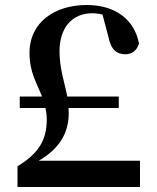

<svg xmlns="http://www.w3.org/2000/svg" viewBox="-20 -748 629 768"><path d="M50 0H540V-105H135C215 -152 255 -213 255 -296L254 -316H455V-362H249C238 -421 218 -473 218 -543C218 -635 267 -695 349 -695C363 -695 376 -693 390 -690L413 -603C424 -546 449 -531 482 -531C506 -531 527 -544 536 -574C518 -669 442 -728 327 -728C200 -728 98 -660 98 -536C98 -458 128 -414 148 -362H59V-316H162C165 -302 167 -286 167 -269C167 -187 133 -133 50 -83Z"/></svg>

Font: Noto Serif CJK TC
Style: Bold
Weight: 700
Designer: Ryoko NISHIZUKA 西塚涼子 (kana & ideographs); Frank Grießhammer (Latin, Greek & Cyrillic); Wenlong ZHANG 张文龙 (bopomofo); San
Foundry: Adobe
Version: Version 2.001;hotconv 1.1.0;makeotfexe 2.6.0